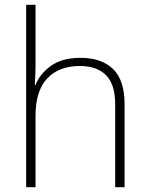

<svg xmlns="http://www.w3.org/2000/svg" viewBox="-20 -873 622 800"><path d="M128 -597Q128 -575 127 -557.5Q126 -540 125 -519H128Q146 -565 192 -598.5Q238 -632 316 -632Q403 -632 451 -585.5Q499 -539 499 -440V-93H460V-438Q460 -521 422 -559.5Q384 -598 313 -598Q226 -598 177 -546.5Q128 -495 128 -390V-93H89V-853H128Z"/></svg>

Font: Noto Sans Kannada UI ExtraLight
Style: Regular
Weight: 200
Designer: Jelle Bosma - Monotype Design Team
Foundry: Monotype Imaging Inc.
Version: Version 2.005; ttfautohint (v1.8.4.7-5d5b)